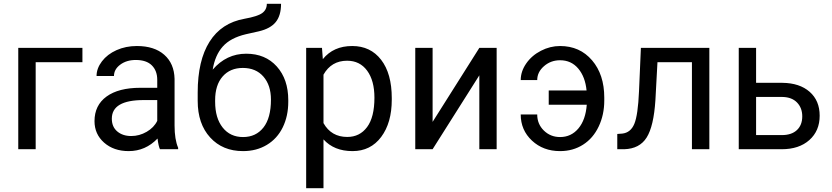

<svg xmlns="http://www.w3.org/2000/svg" viewBox="-20 -778 4338 1001"><path d="M409.7 -453.6H166V0H75.2V-528.3H409.7Z M472.7 0ZM814 0Q806.2 -15.6 801.3 -55.7Q738.3 9.8 650.9 9.8Q572.8 9.8 522.7 -34.4Q472.7 -78.6 472.7 -146.5Q472.7 -229 535.4 -274.7Q598.1 -320.3 711.9 -320.3H799.8V-361.8Q799.8 -409.2 771.5 -437.3Q743.2 -465.3 688 -465.3Q639.6 -465.3 606.9 -440.9Q574.2 -416.5 574.2 -381.8H483.4Q483.4 -421.4 511.5 -458.3Q539.6 -495.1 587.6 -516.6Q635.7 -538.1 693.4 -538.1Q784.7 -538.1 836.4 -492.4Q888.2 -446.8 890.1 -366.7V-123.5Q890.1 -50.8 908.7 -7.8V0ZM664.1 -68.8Q706.5 -68.8 744.6 -90.8Q782.7 -112.8 799.8 -147.9V-256.3H729Q563 -256.3 563 -159.2Q563 -116.7 591.3 -92.8Q619.6 -68.8 664.1 -68.8Z M1263.7 -498Q1363.3 -498 1423.1 -431.4Q1482.9 -364.7 1482.9 -255.9V-247.6Q1482.9 -172.9 1454.1 -114Q1425.3 -55.2 1371.3 -22.7Q1317.4 9.8 1247.1 9.8Q1140.6 9.8 1075.7 -61.3Q1010.7 -132.3 1010.7 -252V-295.9Q1010.7 -462.4 1072.5 -560.5Q1134.3 -658.7 1254.9 -680.2Q1323.2 -692.4 1347.2 -710Q1371.1 -727.5 1371.1 -758.3H1445.3Q1445.3 -697.3 1417.7 -663.1Q1390.1 -628.9 1329.6 -614.7L1262.2 -599.6Q1181.6 -580.6 1141.4 -535.4Q1101.1 -490.2 1088.9 -415Q1160.6 -498 1263.7 -498ZM1246.1 -423.8Q1179.7 -423.8 1140.6 -379.2Q1101.6 -334.5 1101.6 -255.4V-247.6Q1101.6 -162.6 1140.9 -113Q1180.2 -63.5 1247.1 -63.5Q1314.5 -63.5 1353.5 -113.3Q1392.6 -163.1 1392.6 -258.8Q1392.6 -333.5 1353.3 -378.7Q1314 -423.8 1246.1 -423.8Z M1576.2 0ZM2022.5 -258.3Q2022.5 -137.7 1967.3 -64Q1912.1 9.8 1817.9 9.8Q1721.7 9.8 1666.5 -51.3V203.1H1576.2V-528.3H1658.7L1663.1 -469.7Q1718.3 -538.1 1816.4 -538.1Q1911.6 -538.1 1967 -466.3Q2022.5 -394.5 2022.5 -266.6ZM1932.1 -268.6Q1932.1 -357.9 1894 -409.7Q1856 -461.4 1789.6 -461.4Q1707.5 -461.4 1666.5 -388.7V-136.2Q1707 -64 1790.5 -64Q1855.5 -64 1893.8 -115.5Q1932.1 -167 1932.1 -268.6Z M2479 -528.3H2569.3V0H2479V-385.3L2235.4 0H2145V-528.3H2235.4V-142.6Z M2899.9 -463.9Q2851.6 -463.9 2816.2 -433.1Q2780.8 -402.3 2780.8 -360.4H2694.8Q2694.8 -405.8 2723.6 -447.3Q2752.4 -488.8 2800.3 -513.4Q2848.1 -538.1 2899.9 -538.1Q3002.9 -538.1 3066.7 -463.6Q3130.4 -389.2 3130.4 -269V-253.9Q3130.4 -179.7 3101.3 -118.4Q3072.3 -57.1 3019.8 -23.7Q2967.3 9.8 2899.9 9.8Q2812 9.8 2753.4 -44.9Q2694.8 -99.6 2694.8 -181.2H2780.8Q2780.8 -131.3 2815.4 -97.4Q2850.1 -63.5 2899.9 -63.5Q2958 -63.5 2995.6 -108.4Q3033.2 -153.3 3039.1 -231.9H2840.8V-306.2H3038.1Q3031.2 -377.4 2994.6 -420.7Q2958 -463.9 2899.9 -463.9Z M3678.2 -528.3V0H3587.4V-453.6H3407.7L3397 -255.9Q3388.2 -119.6 3351.3 -61Q3314.5 -2.4 3234.4 0H3198.2V-79.6L3224.1 -81.5Q3268.1 -86.4 3287.1 -132.3Q3306.2 -178.2 3311.5 -302.2L3321.3 -528.3Z M3921.9 -346.2H4059.1Q4148.9 -345.2 4201.2 -299.3Q4253.4 -253.4 4253.4 -174.8Q4253.4 -95.7 4199.7 -47.9Q4146 0 4055.2 0H3831.5V-528.3H3921.9ZM3921.9 -272.5V-73.7H4056.2Q4106.9 -73.7 4134.8 -99.9Q4162.6 -126 4162.6 -171.4Q4162.6 -215.3 4135.5 -243.4Q4108.4 -271.5 4059.6 -272.5Z"/></svg>

Font: Roboto-o
Style: o-Regular
Weight: 400
Designer: Google
Version: Version 2.134; 2016; ttfautohint (v1.6)